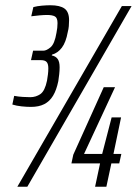

<svg xmlns="http://www.w3.org/2000/svg" viewBox="-20 -711 525 731"><path d="M98 -304Q82 -304 62.5 -306Q43 -308 27 -313L34 -346Q50 -343 67 -342Q84 -341 95 -341Q117 -341 134 -353Q151 -365 159 -404Q161 -416 162.5 -427.5Q164 -439 164 -451Q164 -468 157.5 -475Q151 -482 136 -482H98L106 -518H145Q157 -518 172.5 -531Q188 -544 195 -586Q197 -596 198 -605Q199 -614 199 -623Q199 -643 189 -648.5Q179 -654 159 -654Q147 -654 130.5 -652.5Q114 -651 99 -649L107 -684Q122 -688 140 -689.5Q158 -691 172 -691Q208 -691 225.5 -678.5Q243 -666 243 -634Q243 -623 242 -611.5Q241 -600 238 -589Q231 -550 215.5 -529.5Q200 -509 178 -503L177 -500Q192 -497 199.5 -486.5Q207 -476 207 -455Q207 -442 205.5 -428.5Q204 -415 202 -402Q195 -368 182 -346.5Q169 -325 148.5 -314.5Q128 -304 98 -304ZM46 0 444 -688H481L84 0ZM342 0 361 -89H252L259 -122L375 -379H418L300 -125H369L405 -264H441L412 -125H442L434 -89H404L385 0Z"/></svg>

Font: Saira UltraCondensed
Style: Italic
Weight: 400
Width: 1
Italic angle: -12°
Designer: Hector Gatti with collaboration of the Omnibus-Type team
Foundry: Omnibus-Type
Version: Version 1.101